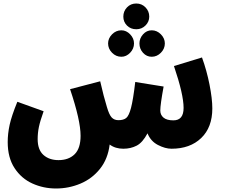

<svg xmlns="http://www.w3.org/2000/svg" viewBox="-20 -844 1282 1096"><path d="M1192 -225Q1192 -117 1128.5 -56Q1065 5 959 5Q923 5 881.5 -16.5Q840 -38 822 -83Q794 -30 760 -12.5Q726 5 684 5Q638 5 606 -19Q596 63 551 119.5Q506 176 439.5 204Q373 232 300 232Q228 232 165 203.5Q102 175 63 115.5Q24 56 24 -33Q24 -81 35 -131.5Q46 -182 79 -263L229 -209Q209 -153 202 -119Q195 -85 195 -50Q195 11 228 40.5Q261 70 314 70Q372 70 406 36.5Q440 3 440 -69Q440 -157 380 -335L552 -380Q572 -292 590 -234Q603 -189 617.5 -173.5Q632 -158 656 -158Q685 -158 700.5 -170.5Q716 -183 728 -228.5Q740 -274 752 -376L914 -350Q895 -247 895 -213Q895 -188 913.5 -172.5Q932 -157 970 -157Q1028 -157 1028 -228Q1028 -305 973 -467L1133 -516Q1160 -442 1176 -361Q1192 -280 1192 -225ZM684 -749Q684 -780 705 -802Q726 -824 758 -824Q789 -824 810.5 -802Q832 -780 832 -749Q832 -720 810.5 -698.5Q789 -677 758 -677Q726 -677 705 -698Q684 -719 684 -749ZM597 -596Q597 -625 619.5 -648Q642 -671 673 -671Q701 -671 723 -648Q745 -625 745 -596Q745 -566 723 -543Q701 -520 673 -520Q642 -520 619.5 -543Q597 -566 597 -596ZM776 -596Q776 -625 796.5 -648Q817 -671 846 -671Q876 -671 898.5 -648Q921 -625 921 -596Q921 -566 898.5 -543Q876 -520 846 -520Q817 -520 796.5 -542.5Q776 -565 776 -596Z"/></svg>

Font: Noto Sans Arabic CondBlack
Style: Regular
Weight: 900
Width: 3
Designer: Nadine Chahine
Foundry: Monotype Imaging Inc.
Version: Version 1.001